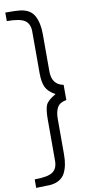

<svg xmlns="http://www.w3.org/2000/svg" viewBox="-117 -957 564 1197"><g transform="rotate(-10 165.0 -359.0)"><path d="M290 -407V-311Q248 -304 232.5 -277Q217 -250 217 -204V23Q217 94 192.5 139.5Q168 185 103 193L10 196V142Q92 142 123.5 121Q155 100 155 50V-210Q155 -276 167 -303Q179 -330 230 -359Q185 -384 170 -416Q155 -448 155 -506V-768Q155 -818 123.5 -839Q92 -860 10 -860V-914Q82 -914 103 -911Q168 -903 192.5 -857.5Q217 -812 217 -741V-505Q217 -421 290 -407Z"/></g></svg>

Font: Sinkin Sans 300 Light
Style: Regular
Weight: 300
Designer: Keith Bates
Foundry: K-Type
Version: Sinkin Sans (version 1.0)  by Keith Bates   •   © 2014   www